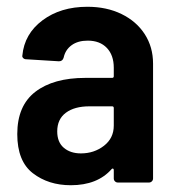

<svg xmlns="http://www.w3.org/2000/svg" viewBox="-20 -539 518 567"><path d="M432 -351V-12Q432 -7 428.5 -3.5Q425 0 420 0H328Q323 0 319.5 -3.5Q316 -7 316 -12V-37Q316 -40 314 -41Q312 -42 310 -40Q268 8 189 8Q123 8 77 -27.5Q31 -63 31 -143Q31 -227 84.5 -268Q138 -309 232 -309H311Q316 -309 316 -314V-339Q316 -376 295.5 -397.5Q275 -419 239 -419Q210 -419 191.5 -405.5Q173 -392 168 -369Q165 -358 154 -358L57 -364Q52 -364 48.5 -367.5Q45 -371 46 -375Q52 -439 105.5 -479Q159 -519 238 -519Q295 -519 339 -497.5Q383 -476 407.5 -438Q432 -400 432 -351ZM316 -168V-220Q316 -225 311 -225H244Q200 -225 174.5 -206Q149 -187 149 -151Q149 -119 168.5 -102.5Q188 -86 219 -86Q258 -86 287 -108.5Q316 -131 316 -168Z"/></svg>

Font: Barlow Semi Condensed SemiBold
Style: Regular
Weight: 600
Width: 4
Designer: Jeremy Tribby
Foundry: Tribby Type
Version: Version 1.408